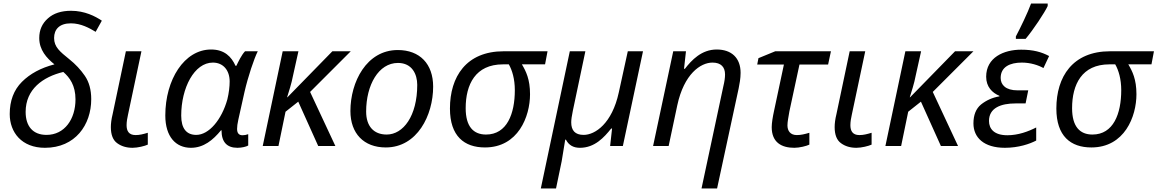

<svg xmlns="http://www.w3.org/2000/svg" viewBox="-20 -826 6547 1086"><path d="M234 10C406 10 496 -120 496 -265C496 -318 484 -362 460 -397C436 -432 407 -463 372 -491C319 -534 286 -560 286 -611C286 -660 316 -694 381 -694C438 -694 486 -667 521 -646L556 -709C519 -734 459 -765 382 -765C327 -765 283 -751 251 -722C218 -693 202 -656 202 -611C202 -544 243 -498 288 -462C211 -442 150 -409 104 -363C58 -317 35 -256 35 -181C35 -77 103 10 234 10ZM243 -63C166 -63 125 -112 125 -193C125 -321 222 -391 338 -419C374 -388 407 -343 407 -264C407 -153 346 -63 243 -63Z M730 10C759 10 799 0 816 -8V-75C789 -67 770 -62 747 -62C708 -62 696 -86 696 -118C696 -137 700 -160 704 -177L780 -536H692L617 -180C610 -152 607 -127 607 -107C607 -64 619 -33 643 -16C666 1 695 10 730 10Z M1060 10C1132 10 1185 -34 1230 -89H1233C1233 -23 1263 10 1323 10C1346 10 1373 4 1384 -3V-67C1373 -63 1362 -61 1352 -61C1331 -61 1321 -73 1321 -97C1321 -109 1323 -128 1328 -149L1363 -306C1383 -393 1417 -494 1438 -536H1366C1346 -515 1328 -477 1317 -454H1312C1289 -505 1250 -546 1174 -546C1022 -546 915 -375 915 -173C915 -52 975 10 1060 10ZM1090 -63C1035 -63 1005 -99 1005 -172C1005 -329 1079 -472 1184 -472C1243 -472 1279 -428 1279 -365C1279 -337 1275 -301 1266 -264C1234 -149 1162 -63 1090 -63Z M1555 0 1595 -194 1667 -251 1780 0H1877L1734 -306L1964 -536H1860L1606 -276H1604C1612 -303 1629 -352 1638 -401L1668 -536H1579L1466 0Z M2162 8C2340 8 2430 -174 2430 -336C2430 -464 2355 -543 2230 -543C2053 -543 1962 -362 1962 -198C1962 -71 2038 8 2162 8ZM2167 -65C2094 -65 2051 -112 2051 -195C2051 -345 2121 -470 2231 -470C2311 -470 2340 -406 2340 -346C2340 -170 2261 -65 2167 -65Z M2525 -212C2525 -56 2606 8 2723 8C2911 8 2978 -167 2978 -293C2978 -378 2955 -423 2932 -462H3063L3077 -536H2829C2617 -536 2525 -392 2525 -212ZM2614 -214C2614 -348 2669 -462 2825 -462H2858C2877 -429 2892 -379 2892 -316C2892 -183 2848 -65 2729 -65C2658 -65 2614 -110 2614 -214Z M3125 240 3157 86C3161 60 3173 -9 3177 -36H3181C3197 -5 3223 10 3260 10C3344 10 3397 -49 3437 -99H3442L3431 0H3503L3617 -536H3531L3480 -303C3442 -128 3347 -63 3281 -63C3232 -63 3211 -89 3211 -134C3211 -149 3214 -170 3220 -199L3291 -536H3203L3039 240Z M4036 240 4158 -326C4163 -350 4169 -383 4169 -414C4169 -499 4117 -546 4034 -546C3948 -546 3892 -486 3854 -437H3849L3860 -536H3788L3674 0H3762L3811 -231C3849 -407 3942 -472 4010 -472C4059 -472 4081 -446 4081 -405C4081 -386 4078 -365 4071 -336L3948 240Z M4263 -461H4414L4358 -198C4351 -166 4345 -130 4345 -107C4345 -20 4401 10 4473 10C4502 10 4542 0 4558 -8V-75C4531 -67 4510 -62 4487 -62C4450 -62 4434 -86 4434 -117C4434 -138 4440 -165 4445 -196L4502 -461H4664L4680 -536H4365L4270 -497Z M4824 10C4853 10 4893 0 4910 -8V-75C4883 -67 4864 -62 4841 -62C4802 -62 4790 -86 4790 -118C4790 -137 4794 -160 4798 -177L4874 -536H4786L4711 -180C4704 -152 4701 -127 4701 -107C4701 -64 4713 -33 4737 -16C4760 1 4789 10 4824 10Z M5077 0 5117 -194 5189 -251 5302 0H5399L5256 -306L5486 -536H5382L5128 -276H5126C5134 -303 5151 -352 5160 -401L5190 -536H5101L4988 0Z M5664 10C5741 10 5805 -12 5841 -31V-105C5796 -82 5739 -61 5678 -61C5603 -61 5574 -97 5574 -142C5574 -216 5642 -241 5724 -241H5781L5796 -315H5735C5670 -315 5640 -345 5640 -385C5640 -448 5693 -472 5760 -472C5809 -472 5854 -457 5882 -441L5914 -509C5871 -532 5824 -545 5756 -545C5658 -545 5558 -501 5558 -392C5558 -335 5592 -301 5633 -284V-281C5592 -274 5558 -258 5529 -235C5500 -211 5486 -175 5486 -128C5486 -48 5545 10 5664 10ZM5781 -606C5824 -657 5889 -755 5906 -792V-806H5812C5793 -754 5751 -667 5726 -620V-606Z M5955 -212C5955 -56 6036 8 6153 8C6341 8 6408 -167 6408 -293C6408 -378 6385 -423 6362 -462H6493L6507 -536H6259C6047 -536 5955 -392 5955 -212ZM6044 -214C6044 -348 6099 -462 6255 -462H6288C6307 -429 6322 -379 6322 -316C6322 -183 6278 -65 6159 -65C6088 -65 6044 -110 6044 -214Z"/></svg>

Font: BC Sans
Style: Italic
Weight: 400
Italic angle: -12°
Designer: Monotype Design Team
Designer: Province of B.C.
Foundry: Monotype Imaging Inc.
Version: Version 2.000;GOOG;noto-source:20170915:90ef993387c0